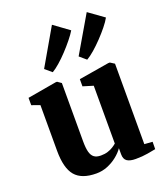

<svg xmlns="http://www.w3.org/2000/svg" viewBox="-155 -958 919 1071"><g transform="rotate(-20 304.5 -422.0)"><path d="M465 9.5Q431 9.5 413.8 -2.2Q396.5 -14 396.5 -43V-79Q380.5 -56 354.8 -35.5Q329 -15 297.5 -2.2Q266 10.5 231.5 10.5Q144.5 10.5 106 -35Q67.5 -80.5 67.5 -184V-454.5L19 -472V-515.5L191.5 -545.5H199L222 -529.5V-183Q222 -144 228.2 -120.2Q234.5 -96.5 249 -85.8Q263.5 -75 289 -75Q312.5 -75 330.2 -80.8Q348 -86.5 361.5 -95Q375 -103.5 384 -111.5V-454.5L323.5 -473V-515.5L503 -545.5H512.5L537.5 -529.5V-52L585.5 -48.5L585 -5Q567 -1.5 536 4Q505 9.5 465 9.5ZM399 -604 360.5 -637 487.5 -854 578 -789Q567 -768.5 545.2 -741.5Q523.5 -714.5 497.2 -687Q471 -659.5 445.2 -637.2Q419.5 -615 400 -604ZM194.5 -604 155.5 -637 281 -854 371.5 -788Q359 -767 337.2 -740Q315.5 -713 290 -685.8Q264.5 -658.5 239.5 -636.8Q214.5 -615 195.5 -604Z"/></g></svg>

Font: Merriweather 72pt ExtraBold
Style: Regular
Weight: 800
Version: Version 2.100